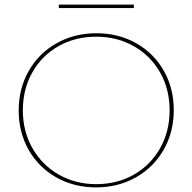

<svg xmlns="http://www.w3.org/2000/svg" viewBox="-20 -807 834 832"><path d="M61 -328Q61 -423 104.5 -499.5Q148 -576 225 -619.5Q302 -663 398 -663Q493 -663 569.5 -620Q646 -577 689.5 -501Q733 -425 733 -330Q733 -235 689.5 -158.5Q646 -82 569 -38.5Q492 5 396 5Q301 5 224.5 -38Q148 -81 104.5 -157Q61 -233 61 -328ZM715 -329Q715 -420 674 -492.5Q633 -565 560.5 -606.5Q488 -648 397 -648Q306 -648 233.5 -607Q161 -566 120 -493Q79 -420 79 -329Q79 -238 120.5 -165Q162 -92 234.5 -50.5Q307 -9 397 -9Q488 -9 560.5 -50.5Q633 -92 674 -165Q715 -238 715 -329ZM235 -787H560V-772H235Z"/></svg>

Font: Ysabeau Thin
Style: Regular
Weight: 200
Designer: Christian Thalmann (Catharsis Fonts)
Version: Version 0.003